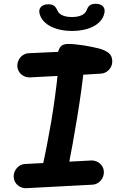

<svg xmlns="http://www.w3.org/2000/svg" viewBox="-20 -974 660 1006"><path d="M201.2 -95.3Q225.5 -202.8 247.9 -333.8Q270.2 -464.8 284.2 -602.9L294.4 -576.8L136.4 -568.5Q119.2 -568 104.1 -575.9Q89 -583.8 79.9 -598Q70.8 -612.3 70.8 -629.5Q70.8 -646.7 78.9 -661.6Q87 -676.6 101 -685.7Q115 -694.8 131.8 -695.2L343.7 -705.1L281.3 -677.5Q281.3 -704.3 293.6 -724Q305.9 -743.8 335.4 -743.8Q370.5 -743.8 423.9 -735.3Q463.2 -728.7 497.1 -720.3Q528.8 -712.4 548.5 -697.1Q568.2 -681.8 568.2 -652.8Q568.2 -635.5 560.2 -621.2Q552.1 -606.8 538.3 -597.9Q524.6 -589 507.3 -588.1L403 -581.8L419.3 -610.8Q408.9 -508.3 384.8 -361.1Q360.8 -213.8 336.2 -90.5Q328.2 -53.5 311.4 -35Q294.6 -16.5 265.8 -16.5Q245.9 -16.5 228.8 -26.7Q211.8 -36.8 203.8 -54.9Q195.9 -72.9 201.2 -95.3ZM51.8 -49Q51.8 -66.2 59.8 -81.1Q67.9 -96.1 81.9 -105.2Q95.9 -114.2 112.7 -114.8L458.4 -133.2Q475.6 -133.7 490.8 -125.8Q506 -117.9 515.1 -103.7Q524.2 -89.4 524.2 -72.2Q524.2 -55 516.1 -40Q508 -25.1 494 -16Q480.1 -6.8 463.2 -6.3L117.3 12Q100.2 12.5 85 4.6Q69.9 -3.2 60.8 -17.5Q51.8 -31.8 51.8 -49ZM187.4 -902.4Q182.2 -923.2 193.5 -936.4Q204.8 -949.6 226.5 -951.2Q248.8 -952.9 260.8 -945.5Q272.8 -938 280.4 -919.4Q288 -901.8 308 -893.3Q328 -884.8 357 -884.8Q388.1 -884.8 408.5 -894.5Q428.9 -904.2 435.8 -924.7Q441.6 -940.7 453.9 -948Q466.2 -955.4 488.1 -953.8Q509.8 -952.1 520.4 -939.5Q531.1 -927 527.2 -907.1Q521.9 -877.8 499 -856.4Q476.1 -834.9 439.6 -823.4Q403.1 -811.9 357.3 -811.9Q312.1 -811.9 275.8 -823.3Q239.4 -834.7 216.7 -855.2Q193.9 -875.7 187.4 -902.4Z"/></svg>

Font: Monaspace Radon Var
Style: Regular
Weight: 400
Designer: Riley Cran and the Lettermatic Team
Version: Version 1.000 (Monaspace Radon Var)